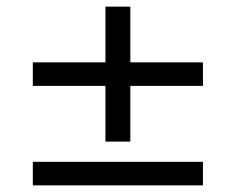

<svg xmlns="http://www.w3.org/2000/svg" viewBox="-20 -559 711 579"><path d="M298 -132V-300H79V-371H298V-539H373V-371H592V-300H373V-132ZM79 0V-71H592V0Z"/></svg>

Font: Nunito Sans 10pt SemiExpanded Medium
Style: Regular
Weight: 500
Width: 6
Designer: Vernon Adams
Foundry: Vernon Adams
Version: Version 3.101;gftools[0.9.27]